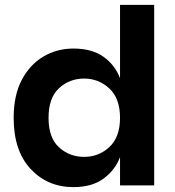

<svg xmlns="http://www.w3.org/2000/svg" viewBox="-20 -760 716 787"><path d="M281 7Q175 7 105.5 -67.5Q36 -142 36 -277Q36 -369 69 -432Q102 -495 157.5 -528Q213 -561 281 -561Q357 -561 404.5 -527Q452 -493 472 -439V-740H612V0H472V-116Q452 -63 404.5 -28Q357 7 281 7ZM325 -117Q385 -117 428.5 -157.5Q472 -198 472 -277Q472 -357 428 -397.5Q384 -438 325 -438Q265 -438 222 -398.5Q179 -359 179 -277Q179 -195 222 -156Q265 -117 325 -117Z"/></svg>

Font: Ulagadi Sans SemiBold
Style: Regular
Weight: 600
Designer: Ninad Kale (Devanagari), Jonny Pinhorn (Latin)
Foundry: Indian Type Foundry
Version: Version 3.01;March 29, 2020;FontCreator 12.0.0.2522 64-bit; 